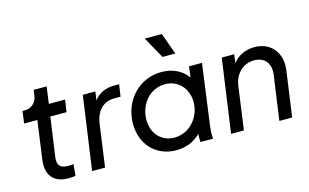

<svg xmlns="http://www.w3.org/2000/svg" viewBox="-97 -1079 2192 1360"><g transform="rotate(-15 999.0 -399.0)"><path d="M258 6C270 6 294 6 311 1L318 -82C306 -80 291 -79 279 -79C215 -79 199 -112 207 -166L247 -450H366L379 -539H260L277 -663H182L176 -621C170 -573 133 -539 85 -539H67L55 -450H152L113 -169C98 -59 150 6 258 6Z M433 0H528L571 -311C585 -407 641 -457 717 -457H764L777 -545H744C679 -545 627 -523 592 -476L601 -539H509Z M1049 12C1118 12 1183 -13 1227 -60C1226 -39 1226 -21 1228 0H1320C1317 -33 1318 -60 1324 -103L1383 -539H1288L1278 -460C1238 -516 1172 -551 1087 -551C924 -551 799 -419 799 -247C799 -96 901 12 1049 12ZM898 -249C898 -365 978 -461 1090 -461C1186 -461 1254 -387 1254 -287C1254 -175 1170 -78 1059 -78C964 -78 898 -150 898 -249ZM1036 -810 1124 -652H1218L1161 -810Z M1452 0H1546L1590 -318C1603 -405 1666 -461 1744 -461C1819 -461 1863 -409 1852 -328L1806 0H1900L1947 -336C1964 -460 1888 -551 1770 -551C1706 -551 1648 -525 1611 -476L1619 -539H1528Z"/></g></svg>

Font: Mluvka Medium
Style: Italic
Weight: 500
Italic angle: -8°
Designer: Modified by Jiří Krblich, Original typeface by Gumpita Rahayu
Foundry: Gumpita Rahayu & Jiří Krblich
Version: Version 2.000;Glyphs 3.1.1 (3134)